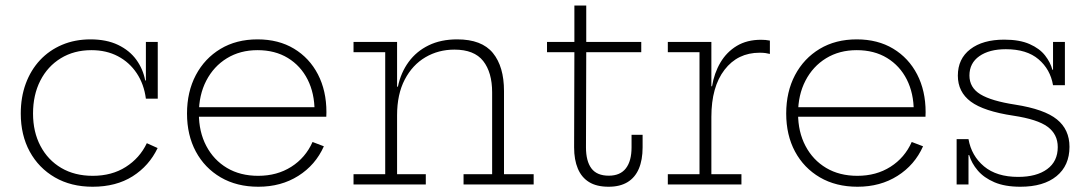

<svg xmlns="http://www.w3.org/2000/svg" viewBox="-20 -684 4042 712"><path d="M323.5 8.5Q243.5 8.5 183.5 -26.2Q123.5 -61 90.2 -122Q57 -183 57 -263Q57 -323.5 75.5 -373.8Q94 -424 128.2 -460.8Q162.5 -497.5 210.2 -517.8Q258 -538 315.5 -538Q375 -538 417.8 -517.5Q460.5 -497 485.5 -462.5Q510.5 -428 518.5 -385.5H530.5L521 -318Q514 -372 487 -412.5Q460 -453 417.2 -475.5Q374.5 -498 319 -498Q254.5 -498 205.5 -468Q156.5 -438 129.5 -385Q102.5 -332 102.5 -263Q102.5 -195 130 -142.8Q157.5 -90.5 207.2 -61.2Q257 -32 324 -32Q394.5 -32 446.2 -64.8Q498 -97.5 524.5 -153L564.5 -135Q533 -69 471.8 -30.2Q410.5 8.5 323.5 8.5ZM521 -318V-528.5H565V-318Z M938 8.5Q858 8.5 798.5 -26.2Q739 -61 706.2 -122Q673.5 -183 673.5 -263Q673.5 -343.5 706.2 -405.5Q739 -467.5 797.8 -502.8Q856.5 -538 935 -538Q1013 -538 1070.2 -503.5Q1127.5 -469 1159 -408.2Q1190.5 -347.5 1190.5 -268Q1190.5 -262.5 1190.2 -258.2Q1190 -254 1190 -251H1146Q1146.5 -255.5 1146.5 -260.5Q1146.5 -265.5 1146.5 -271.5Q1146.5 -338 1120.8 -389Q1095 -440 1047.5 -469Q1000 -498 935 -498Q870.5 -498 821.5 -468Q772.5 -438 745 -385Q717.5 -332 717.5 -263Q717.5 -195 745 -142.8Q772.5 -90.5 821.8 -61.2Q871 -32 937.5 -32Q1007.5 -32 1060.2 -65.5Q1113 -99 1139 -157.5L1181 -141.5Q1150 -72 1086.2 -31.8Q1022.5 8.5 938 8.5ZM701 -251V-286.5H1176L1188.5 -251Z M1452.5 -38H1559V0H1291V-38H1408.5V-490.5H1291V-528.5H1452.5ZM1805 -38V-341.5Q1805 -415.5 1771.8 -457.8Q1738.5 -500 1665 -500Q1606 -500 1557.8 -471.8Q1509.5 -443.5 1481 -389Q1452.5 -334.5 1452.5 -256.5L1441 -362.5H1455.5Q1466.5 -415 1495.5 -454.5Q1524.5 -494 1569.8 -516Q1615 -538 1675.5 -538Q1766.5 -538 1807.8 -487.5Q1849 -437 1849 -346.5V-38H1959V0H1699V-38Z M2153 -137.5Q2153 -86.5 2173.2 -59.5Q2193.5 -32.5 2237.5 -32.5Q2280 -32.5 2301 -59.8Q2322 -87 2322 -137.5V-184H2363V-137.5Q2363 -91 2349 -58.2Q2335 -25.5 2307 -8.5Q2279 8.5 2237 8.5Q2192.5 8.5 2164.5 -8.8Q2136.5 -26 2122.8 -58.8Q2109 -91.5 2109 -137.5L2110 -490.5H2008.5V-528.5H2110V-663.5H2154V-528.5H2358V-490.5H2154Z M2618 -38H2729.5V0H2456.5V-38H2574V-490.5H2456.5V-528.5H2618ZM2835 -484Q2827.5 -486 2818.8 -487.2Q2810 -488.5 2797 -488.5Q2715.5 -488.5 2666.8 -425.2Q2618 -362 2618 -250.5L2606 -364H2620.5Q2628.5 -413 2651.5 -452Q2674.5 -491 2712.2 -513.8Q2750 -536.5 2802 -536.5Q2811.5 -536.5 2818.8 -535.8Q2826 -535 2835 -533.5Z M3160 8.5Q3080 8.5 3020.5 -26.2Q2961 -61 2928.2 -122Q2895.5 -183 2895.5 -263Q2895.5 -343.5 2928.2 -405.5Q2961 -467.5 3019.8 -502.8Q3078.5 -538 3157 -538Q3235 -538 3292.2 -503.5Q3349.5 -469 3381 -408.2Q3412.5 -347.5 3412.5 -268Q3412.5 -262.5 3412.2 -258.2Q3412 -254 3412 -251H3368Q3368.5 -255.5 3368.5 -260.5Q3368.5 -265.5 3368.5 -271.5Q3368.5 -338 3342.8 -389Q3317 -440 3269.5 -469Q3222 -498 3157 -498Q3092.5 -498 3043.5 -468Q2994.5 -438 2967 -385Q2939.5 -332 2939.5 -263Q2939.5 -195 2967 -142.8Q2994.5 -90.5 3043.8 -61.2Q3093 -32 3159.5 -32Q3229.5 -32 3282.2 -65.5Q3335 -99 3361 -157.5L3403 -141.5Q3372 -72 3308.2 -31.8Q3244.5 8.5 3160 8.5ZM2923 -251V-286.5H3398L3410.5 -251Z M3764 8.5Q3706.5 8.5 3667.5 -8.2Q3628.5 -25 3605.8 -51.8Q3583 -78.5 3574 -109H3562L3571.5 -168Q3582.5 -106 3629.2 -67Q3676 -28 3755.5 -28Q3824 -28 3863.2 -56.8Q3902.5 -85.5 3902.5 -138.5Q3902.5 -186 3865 -213.8Q3827.5 -241.5 3738 -255Q3628 -271.5 3580 -307.2Q3532 -343 3532 -403.5Q3532 -466 3578.2 -501.5Q3624.5 -537 3704 -537Q3761 -537 3798.2 -520.5Q3835.5 -504 3855.5 -478.2Q3875.5 -452.5 3882.5 -425.5H3894.5L3885 -368Q3875 -427 3831.2 -464.2Q3787.5 -501.5 3710 -501.5Q3648.5 -501.5 3611.8 -475.8Q3575 -450 3575 -404Q3575 -359 3615.8 -334.2Q3656.5 -309.5 3744.5 -296Q3853 -279 3899.5 -241.2Q3946 -203.5 3946 -139.5Q3946 -70 3898 -30.8Q3850 8.5 3764 8.5ZM3527.5 0V-168H3571.5V0ZM3885 -368V-528.5H3929V-368Z"/></svg>

Font: Hepta Slab Light
Style: Regular
Weight: 300
Designer: Michael LaGattuta
Foundry: Michael LaGattuta
Version: Version 1.102